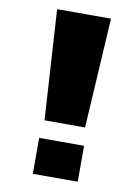

<svg xmlns="http://www.w3.org/2000/svg" viewBox="-83 -786 611 843"><g transform="rotate(10 222.5 -365.0)"><path d="M102.5 -730.5H342.8L313.5 -240.2H132.8ZM123 0V-160.2H323.2V0Z"/></g></svg>

Font: GenEi M Gothic v2 Black
Style: Regular
Weight: 900
Version: Version 2.0